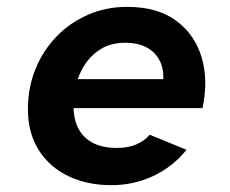

<svg xmlns="http://www.w3.org/2000/svg" viewBox="-20 -530 672 562"><path d="M306 12Q234.7 12 179.3 -14.8Q124 -41.7 92.8 -91.6Q61.7 -141.6 61.7 -210.7Q61.7 -273.4 83.7 -327.6Q105.7 -381.9 144.9 -422.6Q184.1 -463.4 237.1 -486.6Q290.1 -509.9 352.3 -509.9Q440.9 -509.9 495.5 -469.5Q550.2 -429.1 570.2 -362.2Q590.2 -295.2 572.7 -213.5H195.3Q197 -157.7 229.4 -127.4Q261.8 -97 322.3 -97Q354.2 -97 377.9 -106.8Q401.6 -116.7 418.5 -135.5L525.9 -91.6Q485.7 -41.5 428.3 -14.7Q371 12 306 12ZM207.4 -298.4H458Q459.3 -329.5 446.9 -353.5Q434.5 -377.4 409.3 -391.1Q384.1 -404.8 347 -404.8Q308.6 -404.8 281.1 -389.9Q253.7 -375 235.5 -351Q217.3 -327 207.4 -298.4Z"/></svg>

Font: Atkinson Hyperlegible Mono ExtraLight
Style: Italic
Weight: 200
Italic angle: -12°
Monospace: yes
Designer: Elliott Scott, Megan Eiswerth, Linus Boman, Theodore Petrosky, Letters from Sweden
Foundry: Applied Design Works, Letters from Sweden
Version: Version 2.001